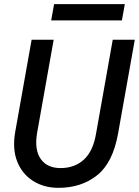

<svg xmlns="http://www.w3.org/2000/svg" viewBox="-20 -891 668 923"><path d="M261 12Q191 12 138.5 -21.5Q86 -55 62.5 -115Q39 -175 53 -256L132 -700H238L158 -250Q145 -170 176 -126.5Q207 -83 271 -83Q339 -83 383.5 -124Q428 -165 442 -250L522 -700H628L548 -251Q523 -109 447 -48.5Q371 12 261 12ZM226 -793 240 -871H580L566 -793Z"/></svg>

Font: DM Mono Medium
Style: Italic
Weight: 500
Italic angle: -10°
Designer: Colophon Foundry
Foundry: Colophon Foundry
Version: Version 1.000; ttfautohint (v1.8.2.53-6de2)